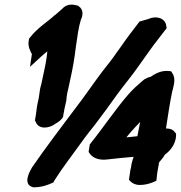

<svg xmlns="http://www.w3.org/2000/svg" viewBox="-20 -790 771 819"><path d="M103 -619C97 -593 110 -571 116 -559L108 -505L157 -550C165 -557 173 -564 182 -571L179 -546C174 -508 164 -471 156 -430C152 -418 149 -402 147 -383C146 -373 144 -366 141 -352C136 -331 135 -308 132 -294L129 -276L132 -271C145 -234 194 -244 216 -262C220 -265 234 -271 245 -285L249 -291L250 -299C251 -306 254 -316 255 -326L260 -348C262 -356 264 -364 264 -375C266 -389 268 -400 272 -415C282 -460 292 -505 299 -555L304 -593C310 -634 315 -674 325 -706C333 -721 338 -749 316 -763L312 -766C300 -768 270 -780 245 -752L214 -725H213C186 -699 140 -672 108 -630L104 -625ZM115 -73C110 -64 74 -5 119 8L123 9H127C160 8 185 -1 208 -12L212 -20C241 -67 291 -132 326 -181C345 -208 366 -234 388 -262C414 -296 456 -353 481 -389C511 -430 543 -467 574 -512C599 -547 630 -592 657 -626L691 -670L689 -681C685 -712 647 -725 613 -709L575 -698C553 -669 520 -627 498 -594L477 -565C459 -538 440 -515 418 -487C380 -437 337 -373 300 -326C240 -246 173 -158 116 -75V-74ZM358 -142 362 -136C378 -112 410 -106 439 -110C474 -114 512 -118 550 -121C548 -114 542 -99 540 -84L539 -76C537 -71 535 -60 534 -50L530 -23L538 -15C545 -8 558 -1 577 -1C597 -1 616 -6 631 -12L647 -19L651 -54C652 -64 655 -73 657 -87C657 -89 657 -93 659 -98C666 -106 675 -116 684 -131C700 -142 730 -171 731 -212V-220L726 -226C716 -240 701 -242 688 -242C697 -299 704 -350 715 -402L716 -404C718 -418 733 -452 715 -478L710 -486L700 -487C666 -491 638 -473 622 -462C612 -461 602 -455 595 -451L582 -440C563 -424 548 -410 529 -389C473 -325 424 -250 363 -174ZM519 -204C528 -216 541 -230 558 -249C566 -257 571 -262 578 -270C574 -250 570 -230 566 -209C552 -207 535 -206 519 -204Z"/></svg>

Font: Hussar Pisanka
Style: BlkKur
Weight: 700
Designer: Robert Jablonski
Foundry: Cannot Into Space Fonts
Version: Version 1.070